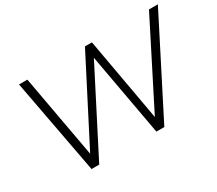

<svg xmlns="http://www.w3.org/2000/svg" viewBox="-127 -971 1396 1236"><g transform="rotate(-30 571.0 -352.5)"><path d="M242 0 110 -705H172L292 -44H260L600 -705H652L770 -44H741L1076 -705H1142L783 0H724L608 -642H628L299 0Z"/></g></svg>

Font: Mulish ExtraLight Light
Style: Italic
Weight: 300
Italic angle: -9°
Version: Version 3.603